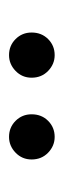

<svg xmlns="http://www.w3.org/2000/svg" viewBox="122 -864 141 425"><g transform="rotate(-90 192.5 -651.5)"><path d="M102 -601Q82 -601 67 -615.5Q52 -630 52 -652Q52 -673 67 -687.5Q82 -702 102 -702Q123 -702 137.5 -687.5Q152 -673 152 -652Q152 -630 137.5 -615.5Q123 -601 102 -601ZM283 -601Q263 -601 248 -615.5Q233 -630 233 -652Q233 -673 248 -687.5Q263 -702 283 -702Q304 -702 318.5 -687.5Q333 -673 333 -652Q333 -630 318.5 -615.5Q304 -601 283 -601Z"/></g></svg>

Font: TikTok Sans 24pt Light
Style: Regular
Weight: 300
Version: Version 4.000